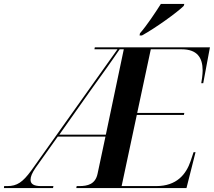

<svg xmlns="http://www.w3.org/2000/svg" viewBox="-78 -954 1085 974"><path d="M632 -785 630 -774H642C711 -812 821 -891 854 -924L857 -934H738C710 -890 667 -825 632 -785ZM-58 0H191L193 -10H130C93 -10 77 -21 77 -42C77 -58 84 -75 102 -102L215 -261H457L417 -73C406 -19 366 -10 324 -10H311L309 0H868L914 -182H904L889 -137C866 -70 819 -10 714 -10H539L616 -371H855L857 -381H618L687 -704H843C922 -704 950 -662 950 -596C950 -577 945 -541 943 -532H953L987 -714H403L401 -704H518L80 -88C37 -30 9 -10 -41 -10H-57ZM223 -271 382 -496C436 -571 483 -636 529 -704H550L459 -271Z"/></svg>

Font: Noto Serif Display SemiBold
Style: Italic
Weight: 600
Italic angle: -12°
Designer: Monotype Design Team
Foundry: Monotype Imaging Inc.
Version: Version 2.009